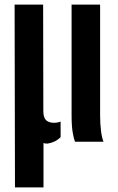

<svg xmlns="http://www.w3.org/2000/svg" viewBox="-20 -620 517 840"><path d="M45.5 200 43.9 -600H168.7L169.6 -134.4Q169.7 -105.3 181.7 -94Q193.8 -82.7 217.8 -82.7Q231.2 -82.7 245.2 -87.9V-19.9Q232.7 -7.7 218.7 -1Q204.7 5.7 188.1 8.2Q183 8.2 178.5 7.8Q174.1 7.3 170.3 5.3V200ZM308.1 0Q303.1 -11.7 298.2 -39.8Q293.2 -67.9 293.2 -115.7V-600H418V-115.7Q418 -78.3 421.8 -48.1Q425.5 -17.8 432.9 0Z"/></svg>

Font: Big Shoulders Stencil Thin
Style: Regular
Weight: 100
Designer: Patric King
Foundry: XO Type Co
Version: Version 2.001